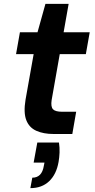

<svg xmlns="http://www.w3.org/2000/svg" viewBox="-20 -693 492 993"><path d="M257 0Q205 0 168 -16.5Q131 -33 116 -71.5Q101 -110 112 -177L154 -413H63L83 -526H174L215 -673H335L309 -526H444L424 -413H289L247 -175Q242 -141 254 -128Q266 -115 302 -115H374L354 0ZM137 280 147 226Q172 226 187 210.5Q202 195 207 163L210 148H154L173 44H285Q289 71 288 96Q287 121 283 144Q272 208 234.5 244Q197 280 137 280Z"/></svg>

Font: DM Sans 9pt
Style: Bold Italic
Weight: 700
Italic angle: -10°
Version: Version 4.004;gftools[0.9.30]